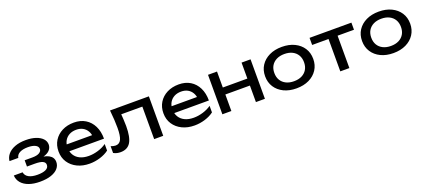

<svg xmlns="http://www.w3.org/2000/svg" viewBox="47 -1577 5689 2587"><g transform="rotate(-20 2891.5 -283.0)"><path d="M333 14Q243 14 175.5 -10Q108 -34 69.5 -79Q31 -124 27 -186H153Q161 -137 207.5 -111.5Q254 -86 333 -86Q409 -86 452 -106.5Q495 -127 495 -170Q495 -205 459.5 -222Q424 -239 347 -239H235V-329H344Q413 -329 446.5 -350Q480 -371 480 -402Q480 -440 440 -460Q400 -480 335 -480Q263 -480 218 -457Q173 -434 165 -388H39Q44 -442 80.5 -485.5Q117 -529 183 -554.5Q249 -580 340 -580Q423 -580 484 -559Q545 -538 578.5 -501.5Q612 -465 612 -418Q612 -380 588.5 -348Q565 -316 515.5 -297Q466 -278 388 -278V-295Q502 -299 565 -264.5Q628 -230 628 -162Q628 -111 593.5 -71Q559 -31 493 -8.5Q427 14 333 14Z M1045 14Q946 14 869 -23.5Q792 -61 748 -128Q704 -195 704 -284Q704 -372 745.5 -438.5Q787 -505 860.5 -542.5Q934 -580 1029 -580Q1124 -580 1193.5 -537.5Q1263 -495 1301 -418Q1339 -341 1339 -237H806V-336H1274L1209 -299Q1206 -355 1182.5 -395Q1159 -435 1119.5 -456.5Q1080 -478 1026 -478Q969 -478 926.5 -455Q884 -432 860 -390.5Q836 -349 836 -292Q836 -229 864.5 -183Q893 -137 945.5 -112.5Q998 -88 1070 -88Q1135 -88 1203 -108.5Q1271 -129 1323 -166V-72Q1271 -32 1196.5 -9Q1122 14 1045 14Z M1545 -566H2102V0H1972V-526L2032 -466H1610L1666 -512Q1671 -450 1674.5 -394.5Q1678 -339 1678 -295Q1678 -135 1633 -62Q1588 11 1488 11Q1461 11 1436 5Q1411 -1 1388 -14V-111Q1406 -104 1423.5 -100Q1441 -96 1456 -96Q1511 -96 1535.5 -147Q1560 -198 1560 -313Q1560 -363 1556.5 -427Q1553 -491 1545 -566Z M2549 14Q2450 14 2373 -23.5Q2296 -61 2252 -128Q2208 -195 2208 -284Q2208 -372 2249.5 -438.5Q2291 -505 2364.5 -542.5Q2438 -580 2533 -580Q2628 -580 2697.5 -537.5Q2767 -495 2805 -418Q2843 -341 2843 -237H2310V-336H2778L2713 -299Q2710 -355 2686.5 -395Q2663 -435 2623.5 -456.5Q2584 -478 2530 -478Q2473 -478 2430.5 -455Q2388 -432 2364 -390.5Q2340 -349 2340 -292Q2340 -229 2368.5 -183Q2397 -137 2449.5 -112.5Q2502 -88 2574 -88Q2639 -88 2707 -108.5Q2775 -129 2827 -166V-72Q2775 -32 2700.5 -9Q2626 14 2549 14Z M2950 -566H3079V0H2950ZM3431 -566H3560V0H3431ZM3023 -337H3485V-237H3023Z M4011 14Q3908 14 3830.5 -23.5Q3753 -61 3709.5 -128Q3666 -195 3666 -283Q3666 -372 3709.5 -438.5Q3753 -505 3830.5 -542.5Q3908 -580 4011 -580Q4114 -580 4191.5 -542.5Q4269 -505 4312.5 -438.5Q4356 -372 4356 -283Q4356 -195 4312.5 -128Q4269 -61 4191.5 -23.5Q4114 14 4011 14ZM4011 -88Q4077 -88 4124.5 -112Q4172 -136 4198 -179.5Q4224 -223 4224 -283Q4224 -343 4198 -386.5Q4172 -430 4124.5 -454Q4077 -478 4011 -478Q3946 -478 3898 -454Q3850 -430 3824 -386.5Q3798 -343 3798 -283Q3798 -223 3824 -179.5Q3850 -136 3898 -112Q3946 -88 4011 -88Z M4641 -521H4771V0H4641ZM4406 -566H5006V-464H4406Z M5401 14Q5298 14 5220.5 -23.5Q5143 -61 5099.5 -128Q5056 -195 5056 -283Q5056 -372 5099.5 -438.5Q5143 -505 5220.5 -542.5Q5298 -580 5401 -580Q5504 -580 5581.5 -542.5Q5659 -505 5702.5 -438.5Q5746 -372 5746 -283Q5746 -195 5702.5 -128Q5659 -61 5581.5 -23.5Q5504 14 5401 14ZM5401 -88Q5467 -88 5514.5 -112Q5562 -136 5588 -179.5Q5614 -223 5614 -283Q5614 -343 5588 -386.5Q5562 -430 5514.5 -454Q5467 -478 5401 -478Q5336 -478 5288 -454Q5240 -430 5214 -386.5Q5188 -343 5188 -283Q5188 -223 5214 -179.5Q5240 -136 5288 -112Q5336 -88 5401 -88Z"/></g></svg>

Font: Bounded
Style: Regular
Weight: 400
Designer: Vlad Churkin
Version: Version 1.0